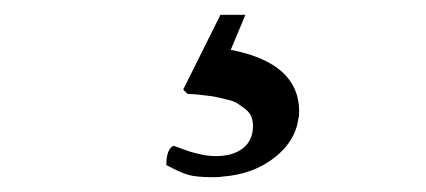

<svg xmlns="http://www.w3.org/2000/svg" viewBox="-20 -27 581 262"><path d="M235.8 101.1 230 95.2 280.8 -6.8H314.9L294.9 41Q388.2 59.1 388.2 125Q388.2 131.8 387.2 134.8Q382.8 166.5 353.8 188.7Q324.7 210.9 284.2 213.9Q280.3 214.8 271 214.8Q248.5 214.8 237.3 211.7Q226.1 208.5 207 198.2Q207 176.3 216.8 171.9Q233.9 178.2 240.2 180.2Q246.6 182.1 255.9 184.1Q265.1 186 274.9 186Q297.9 186 311.5 175.3Q325.2 164.6 325.2 145Q325.2 137.7 322.8 131.8Q320.3 126 314.7 121.8Q309.1 117.7 304.7 114.5Q300.3 111.3 290.8 109.1Q281.2 106.9 276.6 105.7Q272 104.5 261 103.3Q250 102.1 247.8 101.8Q245.6 101.6 235.8 101.1Z"/></svg>

Font: Common Serif
Style: Bold
Weight: 700
Designer: Philipp H. Poll, Khaled Hosny
Foundry: Stefan Peev, Context Ltd.
Version: Version 1.026